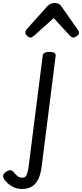

<svg xmlns="http://www.w3.org/2000/svg" viewBox="-163 -859 544 1273"><path d="M-18 394Q-57 394 -87.5 374.5Q-118 355 -136 328Q-146 313 -141 300.5Q-136 288 -122 280Q-106 269 -94 269.5Q-82 270 -72 283Q-57 301 -45 310Q-33 319 -15 319Q6 319 13.5 301.5Q21 284 26 251L120 -489Q121 -502 132.5 -508.5Q144 -515 165 -515Q187 -515 197 -508.5Q207 -502 206 -489L113 247Q105 306 86 338Q67 370 40.5 382Q14 394 -18 394ZM39 -610Q27 -610 16 -621.5Q5 -633 5 -644Q5 -649 7 -653.5Q9 -658 13 -664L152 -819Q161 -828 172.5 -833.5Q184 -839 202 -839Q218 -839 228 -832.5Q238 -826 244 -817L354 -660Q359 -653 360 -649.5Q361 -646 361 -642Q361 -631 347.5 -620.5Q334 -610 324 -610Q316 -610 310.5 -614Q305 -618 299 -624L193 -739L65 -624Q58 -619 51.5 -614.5Q45 -610 39 -610Z"/></svg>

Font: Playwrite GB J
Style: Italic
Weight: 400
Italic angle: -7.01216°
Designer: Veronika Burian, José Scaglione
Foundry: TypeTogether
Version: Version 1.002